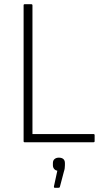

<svg xmlns="http://www.w3.org/2000/svg" viewBox="-20 -675 494 911"><path d="M97 0Q92 0 92 -5V-650Q92 -655 97 -655H128Q134 -655 134 -650V-39H423Q429 -39 429 -34V-5Q429 0 423 0ZM240 216Q235 216 236 209L252 135Q242 133 236.5 126Q231 119 231 109V99Q231 86 239 79.5Q247 73 259 73Q273 73 280.5 79.5Q288 86 288 99V109Q288 116 287 123.5Q286 131 283 140L264 212Q263 216 257 216Z"/></svg>

Font: Sofia Sans Semi Condensed ExtraLight
Style: Regular
Weight: 250
Version: Version 4.100